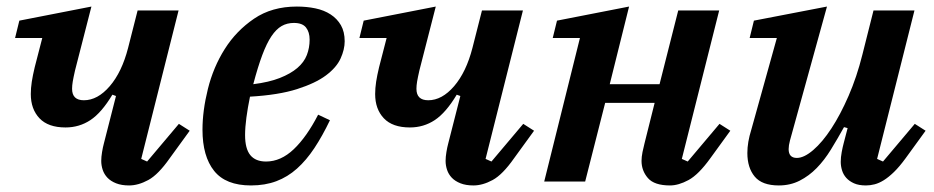

<svg xmlns="http://www.w3.org/2000/svg" viewBox="-20 -554 2851 586"><path d="M374 12Q351 12 334.5 5.5Q318 -1 308 -11.5Q298 -22 293.5 -35.5Q289 -49 289 -63Q289 -75 291.5 -90Q294 -105 297 -116L334 -261L323 -265Q290 -210 256 -187.5Q222 -165 180 -165Q127 -165 100.5 -193Q74 -221 74 -267Q74 -285 77 -304.5Q80 -324 86 -349L109 -438H26L39 -491L259 -534L209 -339Q204 -317 202 -305Q200 -293 200 -283Q200 -248 236 -248Q278 -248 315 -291Q352 -334 371 -408L400 -522H525L411 -69L429 -61L526 -176L559 -155L498 -71Q463 -21 432.5 -4.5Q402 12 374 12Z M746 12Q669 12 633.5 -32.5Q598 -77 598 -158Q598 -216 614.5 -282.5Q631 -349 666 -404.5Q701 -460 755.5 -497Q810 -534 886 -534Q916 -534 942.5 -528.5Q969 -523 989 -510Q1009 -497 1020.5 -477Q1032 -457 1032 -428Q1032 -403 1019.5 -375.5Q1007 -348 975 -324Q943 -300 886.5 -282Q830 -264 743 -259Q736 -225 732 -195Q728 -165 728 -142Q728 -100 744 -80.5Q760 -61 792 -61Q837 -61 876.5 -98.5Q916 -136 951 -204L987 -187Q964 -139 939.5 -102Q915 -65 886.5 -39.5Q858 -14 823.5 -1Q789 12 746 12ZM753 -297Q801 -303 834 -316Q867 -329 887.5 -346.5Q908 -364 916.5 -386Q925 -408 925 -433Q925 -456 914 -470Q903 -484 877 -484Q856 -484 839.5 -474.5Q823 -465 808.5 -443.5Q794 -422 780.5 -386Q767 -350 753 -297Z M1425 12Q1402 12 1385.5 5.5Q1369 -1 1359 -11.5Q1349 -22 1344.5 -35.5Q1340 -49 1340 -63Q1340 -75 1342.5 -90Q1345 -105 1348 -116L1385 -261L1374 -265Q1341 -210 1307 -187.5Q1273 -165 1231 -165Q1178 -165 1151.5 -193Q1125 -221 1125 -267Q1125 -285 1128 -304.5Q1131 -324 1137 -349L1160 -438H1077L1090 -491L1310 -534L1260 -339Q1255 -317 1253 -305Q1251 -293 1251 -283Q1251 -248 1287 -248Q1329 -248 1366 -291Q1403 -334 1422 -408L1451 -522H1576L1462 -69L1480 -61L1577 -176L1610 -155L1549 -71Q1514 -21 1483.5 -4.5Q1453 12 1425 12Z M2025 12Q1977 12 1957.5 -10.5Q1938 -33 1938 -63Q1938 -75 1941 -90Q1944 -105 1947 -116L1978 -240H1827L1766 0H1641L1750 -438H1667L1680 -491L1900 -534L1841 -297H1993L2050 -522H2175L2061 -69L2079 -61L2176 -176L2209 -155L2148 -71Q2112 -21 2081.5 -4.5Q2051 12 2025 12Z M2357 12Q2306 12 2283.5 -15Q2261 -42 2261 -87Q2261 -120 2273 -158L2351 -438H2268L2281 -491L2504 -534L2391 -125Q2387 -110 2387 -99Q2387 -72 2412 -72Q2434 -72 2462 -96Q2490 -120 2517.5 -162Q2545 -204 2570 -261.5Q2595 -319 2612 -387L2646 -522H2771L2657 -69L2675 -61L2772 -176L2805 -155L2744 -71Q2725 -45 2708.5 -29Q2692 -13 2677.5 -4Q2663 5 2649.5 8.5Q2636 12 2623 12Q2601 12 2586.5 5.5Q2572 -1 2563 -11Q2554 -21 2550 -34Q2546 -47 2546 -60Q2546 -74 2549 -90Q2552 -106 2555 -117L2567 -163L2556 -166Q2536 -130 2516 -97.5Q2496 -65 2472.5 -41Q2449 -17 2420.5 -2.5Q2392 12 2357 12Z"/></svg>

Font: IBM Plex Serif SemiBold
Style: Italic
Weight: 600
Italic angle: -14°
Designer: Mike Abbink, Paul van der Laan, Pieter van Rosmalen
Foundry: Bold Monday
Version: Version 2.5